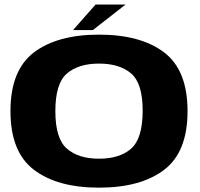

<svg xmlns="http://www.w3.org/2000/svg" viewBox="-20 -836 899 862"><path d="M424.5 6.5Q238 6.5 132.5 -73.5Q27 -153.5 27 -337Q27 -521 132.5 -600.8Q238 -680.5 424.5 -680.5Q611.5 -680.5 716.8 -600.8Q822 -521 822 -337Q822 -153.5 716.8 -73.5Q611.5 6.5 424.5 6.5ZM424.5 -123.5Q517 -123.5 568.5 -168.5Q620 -213.5 620.5 -337Q621 -461.5 569 -506Q517 -550.5 424.5 -550.5Q332.5 -550.5 280.5 -506Q228.5 -461.5 228.5 -337Q228.5 -213.5 280.5 -168.5Q332.5 -123.5 424.5 -123.5ZM409 -815.5H543.5L397 -701H308Z"/></svg>

Font: Anybody Wide
Style: Bold
Weight: 700
Width: 7
Designer: Tyler Finck
Foundry: Etcetera Type Company
Version: Version 1.000; ttfautohint (v1.8)